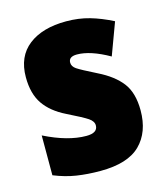

<svg xmlns="http://www.w3.org/2000/svg" viewBox="-91 -635 626 717"><g transform="rotate(-15 222.0 -276.5)"><path d="M413 -170Q413 -238 383 -277Q353 -316 294 -345Q236 -374 220.5 -384.5Q205 -395 205 -410Q205 -433 237 -433Q289 -433 361 -392L407 -516Q362 -539 320 -551Q278 -563 230 -563Q138 -563 84.5 -521.5Q31 -480 31 -400Q31 -336 58.5 -296Q86 -256 141 -229Q200 -200 218.5 -187.5Q237 -175 237 -159Q237 -130 193 -130Q122 -130 32 -175V-21Q76 -3 118.5 3.5Q161 10 210 10Q316 10 364.5 -38Q413 -86 413 -170Z"/></g></svg>

Font: Noto Sans Display SemiCondensed Black
Style: Regular
Weight: 900
Width: 4
Designer: Monotype Design Team
Foundry: Monotype Imaging Inc.
Version: Version 1.900